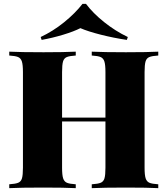

<svg xmlns="http://www.w3.org/2000/svg" viewBox="-20 -976 869 996"><path d="M730 -602V-106Q730 -68 735.5 -51Q741 -34 755 -28Q769 -22 801 -20V0Q747 -3 633 -3Q518 -3 456 0V-20Q488 -22 502.5 -28Q517 -34 522 -51Q527 -68 527 -106V-346H302V-106Q302 -68 307.5 -51Q313 -34 327 -28Q341 -22 373 -20V0Q315 -3 206 -3Q85 -3 28 0V-20Q60 -22 74.5 -28Q89 -34 94 -51Q99 -68 99 -106V-602Q99 -640 93.5 -657Q88 -674 74 -680Q60 -686 28 -688V-708Q85 -705 206 -705Q314 -705 373 -708V-688Q341 -686 326.5 -680Q312 -674 307 -657Q302 -640 302 -602V-366H527V-602Q527 -640 521.5 -657Q516 -674 502 -680Q488 -686 456 -688V-708Q518 -705 633 -705Q747 -705 801 -708V-688Q769 -686 754.5 -680Q740 -674 735 -657Q730 -640 730 -602ZM643 -784 638 -769Q570 -779 503 -796Q436 -813 397 -830Q364 -813 308 -796Q252 -779 196 -769L191 -784Q255 -814 312.5 -860.5Q370 -907 408 -956H426Q462 -908 520 -861.5Q578 -815 643 -784Z"/></svg>

Font: Playfair Display SC Black
Style: Regular
Weight: 900
Designer: Claus Eggers Sørensen
Foundry: Claus Eggers Sørensen
Version: Version 1.200; ttfautohint (v1.6)